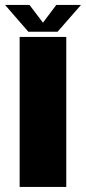

<svg xmlns="http://www.w3.org/2000/svg" viewBox="-46 -742 342 762"><path d="M32 0V-595.5H217V0ZM66.5 -616 -26 -722.5H71L124.5 -652L177.5 -722.5H275.5L182.5 -616Z"/></svg>

Font: Anybody ExtraBold
Style: Regular
Weight: 800
Designer: Tyler Finck
Foundry: Etcetera Type Company
Version: Version 1.010; ttfautohint (v1.8.3) -l 8 -r 50 -G 200 -x 14 